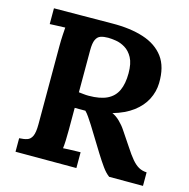

<svg xmlns="http://www.w3.org/2000/svg" viewBox="-104 -803 893 905"><g transform="rotate(15 343.0 -351.0)"><path d="M50 0V-66Q73 -67 88.5 -72Q104 -77 112.5 -95Q121 -113 121 -153V-536Q121 -563 122.5 -588Q124 -613 125 -626Q109 -625 85 -624.5Q61 -624 50 -623V-700Q121 -701 192 -701Q263 -701 334 -702Q422 -703 487 -682Q552 -661 587 -614Q622 -567 620 -487Q619 -445 599.5 -407Q580 -369 541.5 -340Q503 -311 444 -294Q463 -286 481.5 -268Q500 -250 513 -230L560 -160Q582 -126 599 -106Q616 -86 633 -76.5Q650 -67 672 -66V0H507Q489 -13 471.5 -37.5Q454 -62 434 -94L360 -214Q347 -234 337.5 -248Q328 -262 318 -272Q302 -272 291 -272Q280 -272 266 -272V-165Q266 -137 265 -112Q264 -87 262 -74Q273 -75 290 -75.5Q307 -76 323.5 -76.5Q340 -77 347 -77V0ZM314 -344Q370 -344 404 -360.5Q438 -377 453.5 -410.5Q469 -444 469 -495Q469 -543 454 -570.5Q439 -598 416.5 -611.5Q394 -625 371 -628.5Q348 -632 333 -632Q312 -632 297 -627Q282 -622 274 -605Q266 -588 266 -553V-348Q277 -347 289 -345.5Q301 -344 314 -344Z"/></g></svg>

Font: Lora
Style: Weight 700
Weight: 700
Designer: Olga Karpushina, Alexei Vanyashin (Cyrillic)
Foundry: Cyreal
Version: Version 3.001